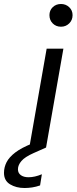

<svg xmlns="http://www.w3.org/2000/svg" viewBox="-121 -740 384 963"><path d="M26 0 113 -496H197L110 0ZM185 -606Q160 -606 143.5 -622.5Q127 -639 127 -664Q127 -688 143.5 -704Q160 -720 185 -720Q209 -720 226 -704Q243 -688 243 -664Q243 -639 226 -622.5Q209 -606 185 -606ZM2 203Q-40 203 -70.5 184.5Q-101 166 -101 127Q-101 99 -88 73.5Q-75 48 -44 24.5Q-13 1 40 -20L97 -43L110 0L47 28Q4 47 -13.5 67.5Q-31 88 -31 109Q-31 128 -16.5 138.5Q-2 149 22 149Q53 149 89 134L80 190Q60 197 40.5 200Q21 203 2 203Z"/></svg>

Font: Rethink Sans
Style: Italic
Weight: 400
Italic angle: -10°
Designer: The Rethink Sans project authors (Hans Thiessen). DM Sans designed by Colophon Foundry.
Foundry: Rethink Communications LLC
Version: Version 1.001